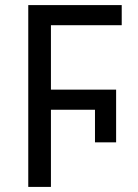

<svg xmlns="http://www.w3.org/2000/svg" viewBox="-20 -734 543 754"><path d="M91 0H180V-303H353V-175H436V-382H180V-635H458V-714H91Z"/></svg>

Font: Noto Sans Thai
Style: Regular
Weight: 400
Designer: Monotype Design Team
Foundry: Monotype Imaging Inc.
Version: Version 1.901